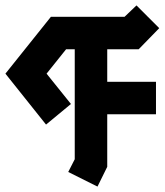

<svg xmlns="http://www.w3.org/2000/svg" viewBox="-36 -662 608 709"><path d="M468 -642 552 -558 476 -480H360V-360H540V-240H360V-46L324 27L216 -27L240 -74V-480H208L136 -390L226 -278L134 -202L-16 -390L152 -600H424Z"/></svg>

Font: SOV_raksil
Style: Book
Weight: 400
Version: Version 1.00